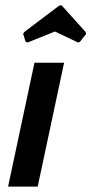

<svg xmlns="http://www.w3.org/2000/svg" viewBox="-20 -693 340 713"><path d="M120 0H10L108 -460H218ZM209 -673 298 -574 300 -567 277 -538 270 -535 184 -576 82 -535 75 -538 66 -567 70 -574 201 -673Z"/></svg>

Font: Quattrocento Sans
Style: Bold Italic
Weight: 700
Designer: Pablo Impallari
Foundry: Pablo Impallari, Igino Marini, Brenda Gallo
Version: Version 2.000